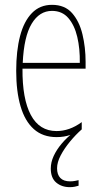

<svg xmlns="http://www.w3.org/2000/svg" viewBox="-20 -557 420 794"><path d="M216 139Q216 165 229.5 179Q243 193 270 193Q281 193 291 191Q301 189 305 188V211Q299 213 289.5 215Q280 217 269 217Q235 217 212.5 198Q190 179 190 140Q190 114 202 88Q214 62 235.5 36.5Q257 11 286 -11L318 -22Q293 0 269.5 28.5Q246 57 231 85.5Q216 114 216 139ZM195 -537Q248 -537 278 -503Q308 -469 321 -415Q334 -361 334 -301V-273H73Q72 -148 107.5 -81.5Q143 -15 214 -15Q240 -15 266 -24Q292 -33 318 -52V-22Q297 -8 271 1Q245 10 214 10Q157 10 120 -23Q83 -56 65 -117.5Q47 -179 47 -264Q47 -347 63 -408Q79 -469 112 -503Q145 -537 195 -537ZM195 -512Q143 -512 111 -459Q79 -406 74 -297H310Q311 -356 299.5 -404.5Q288 -453 262.5 -482.5Q237 -512 195 -512Z"/></svg>

Font: Noto Sans Khmer ExtraCondensed Thin
Style: Regular
Weight: 250
Width: 2
Designer: Danh Hong and the Monotype Design Team
Foundry: Monotype Imaging Inc.
Version: Version 2.004